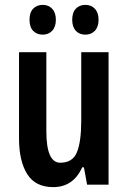

<svg xmlns="http://www.w3.org/2000/svg" viewBox="-20 -757 524 787"><path d="M425 -543V0H337L324 -71H317Q280 10 198 10Q125 10 91.5 -43.5Q58 -97 58 -189V-543H170V-219Q170 -90 227 -90Q278 -90 295.5 -133.5Q313 -177 313 -262V-543ZM101 -676Q101 -706 116 -721.5Q131 -737 155 -737Q179 -737 194 -721Q209 -705 209 -676Q209 -647 194 -631Q179 -615 155 -615Q131 -615 116 -630.5Q101 -646 101 -676ZM276 -676Q276 -706 291 -721.5Q306 -737 330 -737Q354 -737 369 -721Q384 -705 384 -676Q384 -647 369 -631Q354 -615 330 -615Q305 -615 290.5 -631Q276 -647 276 -676Z"/></svg>

Font: Noto Sans Devanagari UI ExtraCondensed SemiBold
Style: Regular
Weight: 600
Width: 2
Designer: Jelle Bosma - Monotype Design Team
Foundry: Monotype Imaging Inc.
Version: Version 2.004; ttfautohint (v1.8.4.7-5d5b)